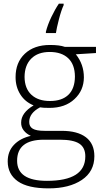

<svg xmlns="http://www.w3.org/2000/svg" viewBox="-20 -786 563 1046"><path d="M113.8 -367.2Q114.3 -303.7 151.4 -269.5Q188.5 -235.4 252.9 -235.8Q317.4 -235.8 352.5 -269.5Q387.7 -303.2 388.2 -369.1Q387.7 -434.6 351.6 -468.8Q315.4 -502.9 251 -502.9Q186.5 -502.9 150.4 -466.8Q114.3 -430.7 113.8 -367.2ZM73.2 89.8Q73.2 199.2 235.8 199.2Q444.8 199.2 444.8 65.9Q444.8 18.1 412.1 -3.4Q379.4 -24.9 306.2 -24.9H219.2Q73.2 -24.9 73.2 89.8ZM139.2 -122.1Q138.7 -96.7 158.2 -85Q177.7 -73.2 223.1 -73.2H315.9Q402.3 -73.2 448.2 -38.1Q494.1 -2.9 494.1 64.9Q494.1 148.4 425.8 194.3Q357.4 240.2 245.1 240.2Q131.8 240.2 77.1 201.7Q22.5 163.1 22 94.2Q21.5 39.6 55.7 3.4Q89.8 -32.7 147.9 -45.9Q124 -56.6 109.4 -75.2Q94.7 -93.8 95.2 -118.2Q95.2 -171.4 163.1 -211.9Q116.7 -230.5 90.8 -271.5Q64.9 -312.5 64.9 -365.2Q64.5 -445.3 115.2 -493.2Q166 -541 252 -541Q304.2 -541 333 -530.8H502.9V-497.1L393.1 -490.2Q437 -435.5 437 -364.3Q436.5 -293 385.7 -246.1Q335 -198.2 249 -198.2Q212.9 -198.2 198.2 -201.2Q139.2 -169.9 139.2 -122.1ZM230 -606V-612.8Q239.3 -650.4 259.8 -693.4Q280.3 -736.3 300.8 -766.1H326.7V-757.8Q313.5 -729.5 300.8 -680.2Q288.1 -630.9 284.7 -606Z"/></svg>

Font: OpenSans-Light
Style: Regular
Weight: 300
Foundry: Ascender Corporation
Version: Version 1.10